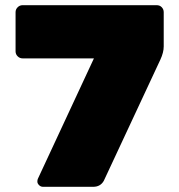

<svg xmlns="http://www.w3.org/2000/svg" viewBox="-20 -720 691 740"><path d="M67 -700H584Q596 -700 603.5 -692Q611 -684 611 -673V-541Q611 -518 598 -490L380 -23Q367 0 339 0H146Q137 0 130.5 -6.5Q124 -13 124 -20Q124 -27 126 -31L342 -495H67Q56 -495 48 -503Q40 -511 40 -522V-673Q40 -684 48 -692Q56 -700 67 -700Z"/></svg>

Font: Rubik One
Style: Regular
Weight: 400
Designer: Hubert and Fischer with Elvire Volk Leonovitch
Foundry: Hubert and Fischer with Elvire Volk Leonovitch
Version: Version 1.001